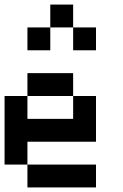

<svg xmlns="http://www.w3.org/2000/svg" viewBox="-20 -920 540 840"><path d="M0 -200V-500H100V-400H300V-500H400V-300H100V-200ZM200 -700H100V-800H200ZM200 -800V-900H300V-800ZM400 -200V-100H100V-200ZM400 -700H300V-800H400ZM100 -500V-600H300V-500Z"/></svg>

Font: GalmuriMono9 Regular
Style: Regular
Weight: 400
Designer: Lee Minseo (quiple)
Version: Version 2.399;hotconv 1.1.1;makeotfexe 2.6.0 DEVELOPMENT